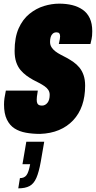

<svg xmlns="http://www.w3.org/2000/svg" viewBox="-20 -721 525 1051"><path d="M199 12Q158 12 122 5.5Q86 -1 59.5 -18Q33 -35 17.5 -67Q2 -99 2 -149Q2 -166 4.5 -184Q7 -202 12 -225H187Q183 -201 182 -191.5Q181 -182 181 -176Q181 -162 184.5 -155Q188 -148 194.5 -145.5Q201 -143 210 -143Q219 -143 226.5 -147Q234 -151 240 -158.5Q246 -166 249 -177Q252 -188 252 -202Q252 -217 244.5 -228.5Q237 -240 224 -249Q211 -258 195 -266.5Q179 -275 161 -284Q143 -294 125 -307Q107 -320 92 -338Q77 -356 68.5 -381.5Q60 -407 60 -442Q60 -516 82 -565.5Q104 -615 141 -645Q178 -675 220.5 -688Q263 -701 304 -701Q343 -701 375.5 -693Q408 -685 433 -667.5Q458 -650 471.5 -621Q485 -592 485 -550Q485 -540 484 -525.5Q483 -511 475 -480H302Q306 -498 307.5 -507Q309 -516 309 -522Q309 -533 304.5 -538.5Q300 -544 289 -544Q277 -544 269 -537Q261 -530 257.5 -518.5Q254 -507 254 -492Q254 -475 262 -462.5Q270 -450 283 -440Q296 -430 312.5 -421.5Q329 -413 346 -404Q364 -394 382 -381.5Q400 -369 414.5 -351.5Q429 -334 437.5 -309.5Q446 -285 446 -252Q446 -192 429.5 -144.5Q413 -97 380.5 -62.5Q348 -28 302.5 -9Q257 10 199 12ZM80 310 89 254Q113 254 125 238Q137 222 145 178H103L124 55H222L203 165Q193 221 179 253Q165 285 141.5 297.5Q118 310 80 310Z"/></svg>

Font: Archivo ExtraCondensed Black
Style: Italic
Weight: 900
Width: 2
Italic angle: -10°
Designer: Hector Gatti
Foundry: Omnibus-Type
Version: Version 2.001